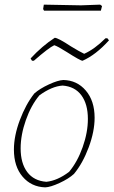

<svg xmlns="http://www.w3.org/2000/svg" viewBox="-20 -802 490 828"><path d="M170 -756 166 -763 169 -782Q310 -779 329 -779L412 -782L420 -776L415 -756ZM118 -540 112 -550Q162 -604 216 -639Q230 -639 286 -602Q322 -580 343 -570Q388 -590 435 -637H443L450 -628Q393 -565 336 -540Q327 -540 269 -577Q228 -603 214 -607Q190 -596 126 -540ZM175 6Q115 4 77.5 -40Q40 -84 40 -157Q40 -216 65.5 -284Q91 -352 128 -399Q152 -420 191 -438Q230 -456 253 -457Q312 -456 350 -411.5Q388 -367 388 -294Q388 -235 362.5 -166.5Q337 -98 299 -52Q276 -31 237 -13Q198 5 175 6ZM180 -18Q228 -23 278 -61Q314 -104 336.5 -167.5Q359 -231 359 -289Q359 -353 331 -391Q303 -429 250 -433Q204 -430 150 -391Q114 -348 91.5 -284Q69 -220 69 -162Q69 -98 97.5 -60Q126 -22 180 -18Z"/></svg>

Font: Albura ExtraLight
Style: Italic
Weight: 156
Italic angle: -7°
Designer: Mercedes Jáuregui
Foundry: Omnibus-Type Team
Version: Version 1.000